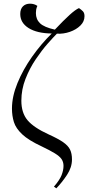

<svg xmlns="http://www.w3.org/2000/svg" viewBox="-20 -791 479 1043"><path d="M286 232 273 223Q304 187 314.5 160.5Q325 134 325 110Q325 89 314.5 73.5Q304 58 278 42Q252 26 206 4Q135 -29 100.5 -61.5Q66 -94 55.5 -128Q45 -162 45 -201Q45 -267 75 -340Q105 -413 154 -482.5Q203 -552 261 -609Q181 -610 135.5 -638.5Q90 -667 90 -715Q90 -742 104.5 -756.5Q119 -771 143 -771Q166 -771 183 -759Q178 -748 176.5 -738.5Q175 -729 175 -720Q175 -686 197.5 -664.5Q220 -643 278 -630Q325 -680 357.5 -709.5Q390 -739 409 -747Q421 -739 430 -730Q439 -721 439 -703Q439 -674 416.5 -652Q394 -630 359.5 -618Q325 -606 289 -608Q271 -590 239.5 -554.5Q208 -519 174.5 -469.5Q141 -420 118.5 -362.5Q96 -305 96 -244Q96 -178 129.5 -138Q163 -98 244 -61Q295 -38 322.5 -19Q350 0 360.5 21.5Q371 43 371 75Q371 118 344 159Q317 200 286 232Z"/></svg>

Font: Literata 72pt Light
Style: Italic
Weight: 300
Italic angle: -2°
Designer: Latin by Veronika Burian and Jose Scaglione. Greek by Irene Vlachou. Cyrillic by Vera Evstafieva
Foundry: TypeTogether
Version: Version 3.002